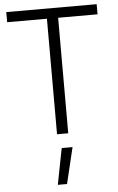

<svg xmlns="http://www.w3.org/2000/svg" viewBox="-63 -738 652 1058"><g transform="rotate(-5 263.0 -208.5)"><path d="M252 78H312L264 278H213ZM13 -639V-695H513V-639H295V0H233V-639Z"/></g></svg>

Font: Titillium Web
Style: Light
Weight: 300
Version: Version 1.001;PS 57.000;hotconv 1.0.70;makeotf.lib2.5.55311